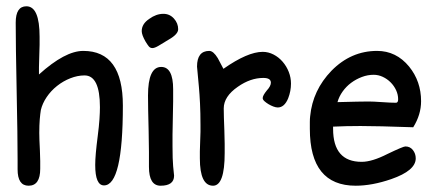

<svg xmlns="http://www.w3.org/2000/svg" viewBox="-20 -591 1390 611"><path d="M71 0Q36 0 36 -52V-68V-82Q36 -156 33 -301Q30 -447 30 -519Q30 -571 64 -571Q106 -571 106 -474Q106 -463 106 -448.5Q106 -434 105 -414Q104 -392 104 -377Q104 -362 104 -354Q187 -429 245 -429Q371 -429 371 -255Q371 -1 311 -1Q283 -1 283 -66Q283 -82 285 -104.5Q287 -127 291 -158Q295 -189 296.5 -211.5Q298 -234 298 -250Q298 -351 249 -351Q227 -351 204 -342Q181 -333 161.5 -317.5Q142 -302 128.5 -282Q115 -262 110 -241Q108 -229 106.5 -211Q105 -193 105 -168Q105 -158 105.5 -144.5Q106 -131 107 -112Q108 -93 108 -78.5Q108 -64 108 -54Q108 0 71 0Z M443 -459Q431 -480 431 -492Q431 -515 455 -531Q477 -547 500 -547Q520 -547 533.5 -532Q547 -517 547 -498Q547 -482 517 -465Q496 -452 484 -445Q472 -438 465 -438Q458 -438 453.5 -443.5Q449 -449 443 -459ZM491 0Q454 0 454 -60Q454 -79 454 -107.5Q454 -136 453 -174Q452 -212 451.5 -240Q451 -268 451 -287Q451 -378 493 -378Q531 -378 531 -307Q531 -291 531 -268.5Q531 -246 530 -216Q529 -185 529 -162.5Q529 -140 529 -125Q529 -104 529.5 -88.5Q530 -73 531 -62L534 -32Q534 0 491 0Z M658 0Q616 0 616 -87Q616 -96 616 -109.5Q616 -123 617 -141Q618 -158 618 -171.5Q618 -185 618 -194Q618 -232 616.5 -262Q615 -292 613 -314L607 -379Q607 -429 646 -429Q659 -429 673 -406L691 -372Q768 -426 816 -426Q834 -426 850.5 -417.5Q867 -409 879.5 -394.5Q892 -380 899 -362Q906 -344 906 -325Q906 -301 897 -278Q885 -249 864 -249Q858 -249 850 -252Q842 -255 834.5 -259.5Q827 -264 821.5 -269Q816 -274 816 -279Q816 -287 829 -303Q842 -317 842 -328Q842 -343 818 -343Q777 -343 737 -315Q692 -284 692 -246Q692 -235 692.5 -217Q693 -199 694 -175Q695 -151 695 -133Q695 -115 695 -104Q695 0 658 0Z M1112 0Q966 0 966 -181Q966 -192 966 -202.5Q966 -213 967 -221Q975 -304 1035 -366Q1097 -429 1180 -429Q1241 -429 1282 -379Q1320 -332 1320 -269Q1320 -226 1295 -186Q1238 -188 1196 -189Q1154 -190 1127 -190Q1104 -190 1082 -189.5Q1060 -189 1040 -188V-181Q1040 -76 1131 -76Q1164 -76 1213 -101Q1263 -125 1270 -125Q1285 -125 1294 -113.5Q1303 -102 1303 -87Q1303 -48 1225 -21Q1164 0 1112 0ZM1240 -264Q1247 -264 1247 -275Q1247 -290 1240.5 -304Q1234 -318 1223 -329Q1212 -340 1198 -346.5Q1184 -353 1169 -353Q1150 -353 1131.5 -346Q1113 -339 1097.5 -327.5Q1082 -316 1070.5 -300Q1059 -284 1054 -266Q1091 -267 1115.5 -267.5Q1140 -268 1153 -268Q1160 -268 1171 -267.5Q1182 -267 1196 -266Q1210 -265 1221 -264.5Q1232 -264 1240 -264Z"/></svg>

Font: Dongol
Style: Regular
Weight: 400
Designer: Abdo Mohamed and Ibrahim Hamdi
Foundry: Protype Foundry
Version: Version 1.000;hotconv 1.0.109;makeotfexe 2.5.65596